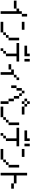

<svg xmlns="http://www.w3.org/2000/svg" viewBox="2522 -3478 957 6040"><g transform="rotate(90 3000.0 -458.5)"><path d="M0 -416.7V-500H250V-416.7ZM250 -500V-583.3H333.3V-666.7H416.7V0H333.3V-500ZM416.7 -833.3H500V-666.7H416.7Z M666.7 0V-83.3H1000V0ZM666.7 -666.7V-750H916.7V-666.7ZM1000 -83.3V-166.7H1083.3V-83.3ZM1083.3 -166.7V-250H1166.7V-166.7ZM1166.7 -250V-583.3H1250V-250Z M1333.3 -500V-583.3H1916.7V-500H1750V-166.7H1666.7V-500ZM1416.7 -750V-833.3H1666.7V-916.7H1750V-750ZM1500 0V-83.3H1583.3V0ZM1583.3 -83.3V-166.7H1666.7V-83.3ZM1916.7 -916.7V-750H1833.3V-916.7Z M2000 -250V-333.3H2166.7V-250ZM2166.7 -333.3V-416.7H2333.3V0H2250V-333.3ZM2333.3 -416.7V-500H2416.7V-416.7ZM2416.7 -500V-583.3H2500V-500Z M2666.7 -333.3V-500H2750V-333.3ZM2833.3 -500H2750V-666.7H2833.3ZM2833.3 -666.7V-750H2916.7V-666.7ZM3000 -416.7V-583.3H3083.3V-416.7ZM3000 -583.3H2916.7V-666.7H3000ZM3166.7 0V-250H3250V0ZM3166.7 -250H3083.3V-416.7H3166.7ZM3166.7 -833.3V-750H3083.3V-833.3ZM3166.7 -750H3250V-666.7H3166.7ZM3166.7 -916.7H3250V-833.3H3166.7ZM3333.3 -833.3V-750H3250V-833.3Z M3333.3 0V-83.3H3666.7V0ZM3333.3 -666.7V-750H3583.3V-666.7ZM3666.7 -83.3V-166.7H3750V-83.3ZM3750 -166.7V-250H3833.3V-166.7ZM3833.3 -250V-583.3H3916.7V-250Z M4000 -500V-583.3H4583.3V-500H4416.7V-166.7H4333.3V-500ZM4083.3 -750V-833.3H4333.3V-916.7H4416.7V-750ZM4166.7 0V-83.3H4250V0ZM4250 -83.3V-166.7H4333.3V-83.3ZM4583.3 -916.7V-750H4500V-916.7Z M4666.7 0V-83.3H5000V0ZM4666.7 -666.7V-750H4916.7V-666.7ZM5000 -83.3V-166.7H5083.3V-83.3ZM5083.3 -166.7V-250H5166.7V-166.7ZM5166.7 -250V-583.3H5250V-250Z M5416.7 0V-833.3H5500V-500H5750V-416.7H5500V0ZM5750 -416.7H5916.7V-333.3H5750Z"/></g></svg>

Font: Galmuri11 Condensed
Style: Regular
Weight: 400
Width: 3
Designer: Lee Minseo (quiple)
Version: Version 2.399;hotconv 1.1.1;makeotfexe 2.6.0 DEVELOPMENT